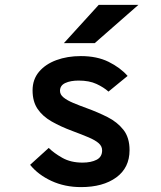

<svg xmlns="http://www.w3.org/2000/svg" viewBox="-20 -752 656 784"><path d="M311 12Q244.5 12 190 -13.2Q135.5 -38.5 103 -79L179 -148Q200 -127 234.5 -107.5Q269 -88 317 -88Q351.5 -88 374.2 -99.5Q397 -111 397 -138Q397 -155 383 -167.2Q369 -179.5 342 -191Q315 -202.5 276 -217Q227.5 -235 190.8 -256Q154 -277 133.5 -307.2Q113 -337.5 113 -383Q113 -427.5 139.2 -458.8Q165.5 -490 210.2 -506.5Q255 -523 310 -523Q376 -523 423.5 -499.5Q471 -476 501 -442L423 -378Q403.5 -395.5 374 -409.2Q344.5 -423 301 -423Q268 -423 246.5 -413Q225 -403 225 -381Q225 -365.5 239.8 -353.8Q254.5 -342 279.5 -331.5Q304.5 -321 335 -310Q379 -294 418.8 -274Q458.5 -254 483.8 -222.2Q509 -190.5 509 -139Q509 -67 454.8 -27.5Q400.5 12 311 12ZM241 -576 383 -732H545L367 -576Z"/></svg>

Font: Overpass Mono Light
Style: Regular
Weight: 300
Monospace: yes
Designer: Delve Withrington, Dave Bailey
Foundry: Delve Fonts LLC
Version: Version 4.000